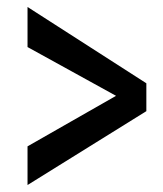

<svg xmlns="http://www.w3.org/2000/svg" viewBox="-20 -645 468 551"><path d="M400 -326 59 -114V-225L313 -370L59 -510V-625L400 -406Z"/></svg>

Font: Myanmar Chatu
Style: Regular
Weight: 400
Designer: Danh Hong
Foundry: Google Inc.
Version: Version 2.00 November 20, 2015